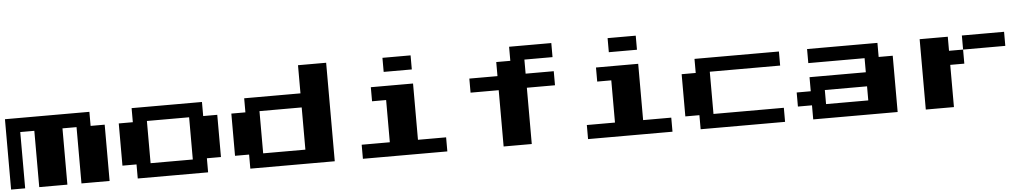

<svg xmlns="http://www.w3.org/2000/svg" viewBox="-43 -1412 9085 1699"><g transform="rotate(-5 4500.0 -562.5)"><path d="M0 -437.5V-750H375H750V-687.5V-625H812.5H875V-375V-125H750H625V-375V-625H562.5H500V-375V-125H375H250V-375V-625H187.5H125V-375V-125H62.5H0Z M1125 -687.5V-750H1437.5H1750V-687.5V-625H1812.5H1875V-437.5V-250H1812.5H1750V-187.5V-125H1437.5H1125V-187.5V-250H1062.5H1000V-437.5V-625H1062.5H1125ZM1625 -437.5V-625H1437.5H1250V-437.5V-250H1437.5H1625Z M2625 -875V-1000H2750H2875V-562.5V-125H2500H2125V-187.5V-250H2062.5H2000V-437.5V-625H2062.5H2125V-687.5V-750H2375H2625ZM2625 -437.5V-625H2437.5H2250V-437.5V-250H2437.5H2625Z M3250 -687.5V-750H3437.5H3625V-500V-250H3750H3875V-187.5V-125H3500H3125V-187.5V-250H3250H3375V-437.5V-625H3312.5H3250ZM3375 -937.5V-1000H3500H3625V-937.5V-875H3500H3375Z M4500 -937.5V-1000H4687.5H4875V-937.5V-875H4750H4625V-812.5V-750H4750H4875V-687.5V-625H4750H4625V-375V-125H4500H4375V-375V-625H4250H4125V-687.5V-750H4250H4375V-812.5V-875H4437.5H4500Z M5250 -687.5V-750H5437.5H5625V-500V-250H5750H5875V-187.5V-125H5500H5125V-187.5V-250H5250H5375V-437.5V-625H5312.5H5250ZM5375 -937.5V-1000H5500H5625V-937.5V-875H5500H5375Z M6125 -687.5V-750H6500H6875V-687.5V-625H6562.5H6250V-437.5V-250H6562.5H6875V-187.5V-125H6500H6125V-187.5V-250H6062.5H6000V-437.5V-625H6062.5H6125Z M7125 -687.5V-750H7437.5H7750V-687.5V-625H7812.5H7875V-375V-125H7500H7125V-187.5V-250H7062.5H7000V-312.5V-375H7062.5H7125V-437.5V-500H7375H7625V-562.5V-625H7375H7125ZM7625 -312.5V-375H7437.5H7250V-312.5V-250H7437.5H7625Z M8125 -437.5V-750H8250H8375V-687.5V-625H8437.5H8500V-687.5V-750H8687.5H8875V-687.5V-625H8687.5H8500V-562.5V-500H8437.5H8375V-312.5V-125H8250H8125Z"/></g></svg>

Font: Press Start 2P
Style: Regular
Weight: 500
Monospace: yes
Version: Version 2.14